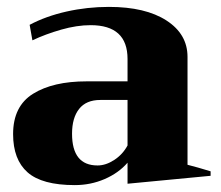

<svg xmlns="http://www.w3.org/2000/svg" viewBox="-20 -527 640 557"><path d="M18 -138Q18 -219 76 -255Q134 -291 231 -291H350V-356Q350 -454 243 -454Q203 -454 157.5 -441Q112 -428 74 -410L66 -455Q113 -480 173 -493.5Q233 -507 296 -507Q402 -507 463 -467.5Q524 -428 524 -362V-49Q552 -42 591 -30V-17L350 6V-55Q324 -25 283.5 -7.5Q243 10 197 10Q102 10 60 -27Q18 -64 18 -138ZM350 -105V-237H271Q230 -237 209.5 -211Q189 -185 189 -139Q189 -47 263 -47Q287 -47 311.5 -63Q336 -79 350 -105Z"/></svg>

Font: Trirong ExtraBold
Style: Regular
Weight: 800
Designer: Katatrad Team
Foundry: CadsonDemak
Version: Version 1.001